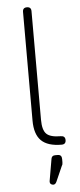

<svg xmlns="http://www.w3.org/2000/svg" viewBox="-60 -722 393 947"><g transform="rotate(-5 137.0 -248.5)"><path d="M223 0Q154 0 122 -31.5Q90 -63 90 -131V-669Q90 -690 111 -690Q132 -690 132 -669V-131Q132 -80 151.5 -61Q171 -42 222 -42Q244 -42 244 -21Q244 0 223 0ZM165 193Q157 193 152 188Q147 183 148 174L167 64Q170 49 186 49H199Q219 49 219 71V87Q219 98 215 103L181 180Q175 193 165 193Z"/></g></svg>

Font: Jura Light
Style: Regular
Weight: 300
Designer: Daniel Johnson, Alexei Vanyashin
Foundry: Daniel Johnson
Version: Version 5.103